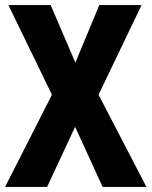

<svg xmlns="http://www.w3.org/2000/svg" viewBox="-21 -734 595 754"><path d="M554 0 366 -362 535 -714H369L275 -488L178 -714H12L183 -362L-1 0H164L274 -236L382 0Z"/></svg>

Font: Noto Sans Gurmukhi Condensed ExtraBold
Style: Regular
Weight: 800
Width: 3
Designer: Jelle Bosma - Monotype Design Team
Foundry: Monotype Imaging Inc.
Version: Version 2.004